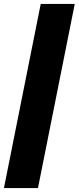

<svg xmlns="http://www.w3.org/2000/svg" viewBox="-42 -762 400 976"><path d="M165 -742H338L151 194H-22Z"/></svg>

Font: Montserrat Alternates ExtraBold
Style: Italic
Weight: 800
Italic angle: -11.3°
Designer: Julieta Ulanovsky
Foundry: Julieta Ulanovsky
Version: Version 7.200